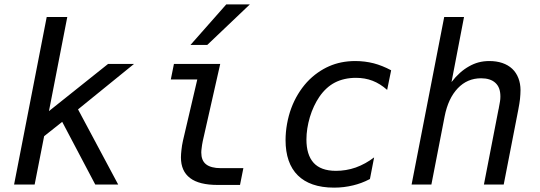

<svg xmlns="http://www.w3.org/2000/svg" viewBox="-20 -837 2448 871"><path d="M43.9 0H137.2L180.2 -219.2L262.2 -284.2L412.1 0H516.1L334 -340.8L587.9 -546.9H470.2L202.1 -333L285.2 -759.8H191.9Z M844.2 -633.3H920.4L1113.3 -816.9H1006.3ZM967.8 2H1068.8L1084 -74.2H981C952.1 -74.2 929.2 -80.1 914.6 -91.8C899.9 -103.5 893.1 -121.6 893.1 -145C893.1 -151.4 893.6 -156.7 895 -167C895.5 -171.9 897.5 -187 899.9 -197.3L979 -546.9H769L754.9 -476.6H875L810.1 -199.2C806.6 -185.1 804.7 -169.9 803.2 -157.2C801.8 -144 800.8 -134.3 800.8 -123C800.8 -81.5 814.5 -50.3 842.3 -29.3C869.6 -8.3 911.6 2 967.8 2Z M1495.6 14.2C1526.4 14.2 1553.7 10.7 1582 3.9C1606.4 -2 1630.4 -10.3 1658.2 -24.9L1677.2 -123C1652.3 -104 1624 -87.9 1593.8 -77.1C1564.9 -66.9 1533.7 -62 1504.4 -62C1456.5 -62 1424.3 -75.2 1403.3 -97.7C1380.4 -122.6 1370.1 -159.2 1370.1 -204.1C1370.1 -236.8 1375.5 -271 1385.7 -305.7C1396 -340.3 1411.6 -372.6 1428.2 -397C1447.8 -425.8 1471.7 -448.2 1499 -462.4C1526.4 -476.6 1559.1 -483.9 1594.7 -483.9C1622.1 -483.9 1647 -479.5 1669.9 -470.7C1692.9 -461.9 1714.8 -448.2 1736.3 -429.2L1754.4 -518.1C1728.5 -532.2 1699.7 -543.5 1675.3 -549.8C1648.4 -556.6 1620.6 -560.1 1591.8 -560.1C1548.3 -560.1 1508.3 -552.2 1472.2 -536.1C1440.9 -522.5 1403.3 -498 1372.1 -463.9C1342.8 -431.6 1317.9 -391.1 1301.3 -346.2C1284.7 -301.3 1275.4 -249.5 1275.4 -201.2C1275.4 -132.3 1293.9 -77.6 1331.5 -41C1367.2 -5.9 1420.9 14.2 1495.6 14.2Z M1847.2 0H1937L1997.1 -309.1C2007.8 -363.8 2027.8 -406.2 2056.6 -436.5C2085.4 -466.8 2120.6 -481.9 2162.6 -481.9C2190.4 -481.9 2212.4 -475.1 2227.5 -460.9C2242.7 -446.8 2250 -427.2 2250 -398.9C2250 -382.3 2247.6 -373 2242.7 -346.2C2241.7 -342.3 2243.2 -345.2 2241.2 -339.4L2175.3 0H2265.1L2331.1 -338.9C2335.4 -361.8 2337.4 -374 2338.9 -387.2C2340.3 -400.4 2341.3 -417.5 2341.3 -428.2C2341.3 -467.3 2328.1 -502 2303.7 -524.9C2278.8 -548.3 2242.7 -560.1 2200.2 -560.1C2164.1 -560.1 2135.7 -551.8 2107.9 -536.1C2079.1 -520 2052.7 -496.6 2028.3 -464.8L2085 -759.8H1995.1Z"/></svg>

Font: Hack
Style: Oblique
Weight: 400
Italic angle: -12°
Monospace: yes
Designer: Christopher Simpkins
Foundry: Christopher Simpkins
Version: Version 2.010